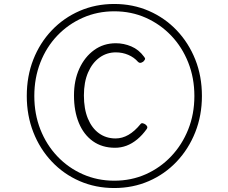

<svg xmlns="http://www.w3.org/2000/svg" viewBox="-20 -1040 1152 968"><path d="M556 -92Q462 -92 381.5 -127Q301 -162 241 -225.5Q181 -289 148 -373.5Q115 -458 115 -556Q115 -656 148 -740Q181 -824 241 -887Q301 -950 381.5 -985Q462 -1020 556 -1020Q650 -1020 730.5 -985Q811 -950 871 -887Q931 -824 964.5 -740Q998 -656 998 -556Q998 -458 964.5 -373.5Q931 -289 871 -225.5Q811 -162 730.5 -127Q650 -92 556 -92ZM556 -129Q642 -129 715 -161.5Q788 -194 843 -252Q898 -310 929 -387.5Q960 -465 960 -556Q960 -647 929 -725Q898 -803 843 -860.5Q788 -918 715 -950.5Q642 -983 556 -983Q471 -983 397.5 -950.5Q324 -918 269 -860.5Q214 -803 183.5 -725Q153 -647 153 -556Q153 -465 183.5 -387.5Q214 -310 269 -252Q324 -194 397.5 -161.5Q471 -129 556 -129ZM560 -295Q495 -295 448.5 -328Q402 -361 377.5 -420.5Q353 -480 353 -559Q353 -635 380 -694Q407 -753 454.5 -787.5Q502 -822 564 -822Q604 -822 642 -806Q680 -790 707 -753Q713 -746 711 -741Q709 -736 702 -729Q693 -723 687 -723Q681 -723 676 -728Q656 -751 626.5 -763.5Q597 -776 564 -776Q518 -776 481.5 -749.5Q445 -723 424 -674.5Q403 -626 403 -559Q403 -491 423 -442.5Q443 -394 479 -368Q515 -342 563 -342Q596 -342 627.5 -360Q659 -378 689 -415Q693 -420 700 -418.5Q707 -417 714 -412Q721 -406 722.5 -401Q724 -396 720 -390Q698 -359 672 -337.5Q646 -316 618 -305.5Q590 -295 560 -295Z"/></svg>

Font: Playwrite CL ExtraLight
Style: Regular
Weight: 200
Designer: Veronika Burian, José Scaglione
Foundry: TypeTogether
Version: Version 1.002